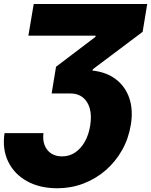

<svg xmlns="http://www.w3.org/2000/svg" viewBox="-33 -748 774 983"><path d="M-9.8 -66.4H189.5Q185.1 -31.2 195.6 -4.4Q206.1 22.5 229 37.6Q252 52.7 284.2 52.7Q322.3 52.7 352.1 32.5Q381.8 12.2 401.6 -23.2Q421.4 -58.6 428.7 -104.5Q437 -156.2 426.5 -193.1Q416 -230 390.1 -250Q364.3 -270 326.2 -269.5H231.4L253.9 -406.2L456.1 -559.6V-565.4H112.3L139.6 -727.5H720.7L697.3 -585L442.4 -393.6L440.4 -386.7Q512.7 -378.9 561 -341.6Q609.4 -304.2 629.4 -244.4Q649.4 -184.6 636.7 -108.4Q625 -37.6 591.3 21.7Q557.6 81.1 507.1 124.5Q456.5 168 393.6 191.9Q330.6 215.8 260.7 215.8Q169.9 215.8 104.7 179.4Q39.6 143.1 8.8 79.1Q-22 15.1 -9.8 -66.4Z"/></svg>

Font: Inter 24pt Black
Style: Italic
Weight: 900
Italic angle: -9.3988°
Designer: Rasmus Andersson
Foundry: rsms
Version: Version 4.001;git-66647c0bb